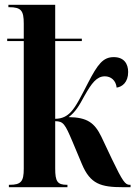

<svg xmlns="http://www.w3.org/2000/svg" viewBox="-20 -780 564 800"><path d="M17 0H261V-10H259C219 -10 210 -24 210 -78V-275C244 -275 251 -263 282 -190L321 -97C356 -13 400 0 493 0H524V-10H520C502 -10 491 -24 446 -118L402 -211C374 -268 344 -291 266 -292C295 -314 310 -340 331 -379C362 -434 383 -462 417 -462C442 -462 463 -445 466 -415C489 -418 514 -437 514 -480C514 -514 497 -542 454 -542C409 -542 387 -512 347 -435C318 -379 298 -338 276 -314C260 -297 240 -285 210 -285V-609H321V-619H210V-760H15V-750H18C68 -750 79 -736 79 -682V-619H10V-609H79V-77C79 -24 68 -10 20 -10H17Z"/></svg>

Font: Noto Serif Display ExtraCondensed
Style: Bold
Weight: 700
Width: 2
Designer: Monotype Design Team
Foundry: Monotype Imaging Inc.
Version: Version 2.009